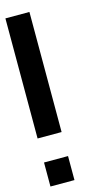

<svg xmlns="http://www.w3.org/2000/svg" viewBox="-121 -818 465 858"><g transform="rotate(-15 111.0 -389.0)"><path d="M111.1 0H0V-111.1H111.1ZM111.1 -222.2H0V-777.8H111.1Z"/></g></svg>

Font: Pixeloid Sans
Style: Regular
Weight: 400
Designer: GGBotNet
Foundry: GGBotNet
Version: 0.5